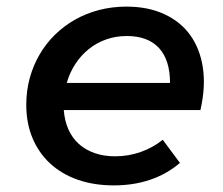

<svg xmlns="http://www.w3.org/2000/svg" viewBox="-20 -555 674 581"><path d="M324.5 6Q264 6 215 -11.2Q166 -28.5 131.5 -60.5Q97 -92.5 78.2 -137.5Q59.5 -182.5 59.5 -238Q59.5 -280.5 70 -318.8Q80.5 -357 99.8 -390Q119 -423 146.2 -449.8Q173.5 -476.5 207 -495.5Q240.5 -514.5 280 -524.8Q319.5 -535 362.5 -535Q428 -535 477.2 -512.2Q526.5 -489.5 556 -448.2Q585.5 -407 594 -349.5Q602.5 -292 586.5 -222H173Q175.5 -189.5 187 -163.5Q198.5 -137.5 218.5 -119.5Q238.5 -101.5 266.2 -91.8Q294 -82 328.5 -82Q368.5 -82 405.5 -95Q442.5 -108 472.5 -132L524.5 -62Q484.5 -28 434.2 -11Q384 6 324.5 6ZM363.5 -446Q330.5 -446 301.5 -435.8Q272.5 -425.5 249 -406.8Q225.5 -388 208.2 -361.8Q191 -335.5 182 -304H494.5Q494.5 -373.5 461 -409.8Q427.5 -446 363.5 -446Z"/></svg>

Font: Argentum Sans
Style: Italic
Weight: 400
Italic angle: -11.3099°
Designer: Julieta Ulanovsky, Owen Earl, Rasmus Andersson, Cristiano Sobral
Foundry: The Argentum Sans Project Authors
Version: Version 3.131; ttfautohint (v1.8.4.7-5d5b-dirty)